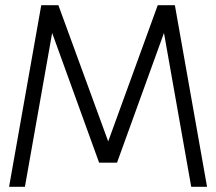

<svg xmlns="http://www.w3.org/2000/svg" viewBox="-20 -720 832 740"><path d="M139 -700 15 0H76L181 -593L362 -93H431L612 -593L717 0H778L654 -700H588L397 -175L205 -700Z"/></svg>

Font: Unageo Variable
Style: Regular
Weight: 300
Designer: Richard Sepsi
Foundry: Richard Sepsi
Version: Version 2.200